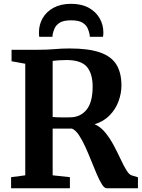

<svg xmlns="http://www.w3.org/2000/svg" viewBox="-20 -1010 762 1030"><path d="M39.5 0V-59.5L115.5 -69.5V-668L42 -681.5V-743H186Q235 -743 272.8 -746.5Q310.5 -750 354 -750Q456 -750 517 -728.5Q578 -707 604.8 -663Q631.5 -619 631.5 -551.5Q631.5 -509.5 616 -467Q600.5 -424.5 568.5 -391.5Q536.5 -358.5 487.5 -343.5Q518.5 -330.5 543.8 -300Q569 -269.5 589.2 -231.8Q609.5 -194 626.2 -158Q643 -122 658 -97.2Q673 -72.5 687 -69L720 -59V0H552.5Q540 0 526.8 -21Q513.5 -42 499 -76Q484.5 -110 469 -148.8Q453.5 -187.5 437 -223.8Q420.5 -260 402.8 -286.2Q385 -312.5 366 -320Q352 -320 332 -320Q312 -320 292.8 -320Q273.5 -320 262.5 -320V-69.5L355 -59.5V0ZM355 -380.5Q410.5 -380.5 443.8 -420.8Q477 -461 477 -545.5Q477 -615 446 -651.5Q415 -688 335.5 -688Q314.5 -688 296 -686.5Q277.5 -685 262.5 -683.5V-382.5Q273 -381 291.5 -380.5Q310 -380 328.2 -380.2Q346.5 -380.5 355 -380.5ZM361.5 -989.5Q417 -989.5 455.5 -968.5Q494 -947.5 514.2 -912.5Q534.5 -877.5 534.5 -836Q534.5 -822.5 532.5 -812.5H461.5Q461.5 -814.5 461.5 -818.2Q461.5 -822 460.5 -826Q457.5 -841.5 449.8 -859Q442 -876.5 421.8 -888.8Q401.5 -901 361.5 -901Q321.5 -901 301.5 -888.8Q281.5 -876.5 273.5 -859Q265.5 -841.5 262.5 -826Q262 -822 261.8 -818.2Q261.5 -814.5 261.5 -812.5H190.5Q189 -822.5 189 -836.5Q189 -878 209 -912.8Q229 -947.5 267.5 -968.5Q306 -989.5 361.5 -989.5Z"/></svg>

Font: Merriweather
Style: Bold
Weight: 700
Designer: Eben Sorkin
Foundry: Eben Sorkin
Version: Version 2.100; ttfautohint (v1.7.19-72a1) -l 8 -r 50 -G 200 